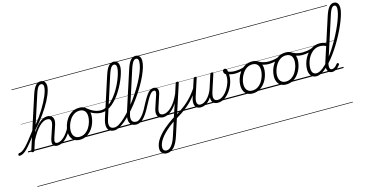

<svg xmlns="http://www.w3.org/2000/svg" viewBox="-327 -1909 6336 3319"><g transform="rotate(-15 2840.5 -250.0)"><path d="M-156 17Q-168 17 -173 9.5Q-178 2 -176 -7Q-174 -16 -166.5 -23.5Q-159 -31 -147 -31Q-125 -31 -97 -48.5Q-69 -66 -31.5 -104.5Q6 -143 57 -206.5Q108 -270 177 -362Q187 -376 193.5 -370Q200 -364 199.5 -349.5Q199 -335 189 -321Q121 -225 69 -160Q17 -95 -22.5 -56Q-62 -17 -94 0Q-126 17 -156 17ZM519 17Q490 17 471 7Q452 -3 443 -22.5Q434 -42 435.5 -70Q437 -98 448 -132L518 -341Q531 -382 529.5 -410.5Q528 -439 511 -454Q494 -469 459 -469Q426 -469 390.5 -450.5Q355 -432 317.5 -394.5Q280 -357 240 -298.5Q200 -240 159 -160L152 -209Q196 -292 238.5 -351Q281 -410 322 -447Q363 -484 401 -501.5Q439 -519 475 -519Q519 -519 548 -498Q577 -477 583.5 -435Q590 -393 568 -329L501 -129Q484 -78 491 -54.5Q498 -31 534 -31Q543 -31 547.5 -23.5Q552 -16 550.5 -7Q549 2 541 9.5Q533 17 519 17ZM79 15Q67 15 59.5 10Q52 5 55 -6L359 -943Q392 -1043 430.5 -1088.5Q469 -1134 521 -1134Q551 -1134 572 -1121Q593 -1108 604 -1085Q615 -1062 615 -1029Q615 -999 605 -959.5Q595 -920 576.5 -874Q558 -828 531.5 -777Q505 -726 471.5 -672.5Q438 -619 398.5 -563.5Q359 -508 314.5 -453.5Q270 -399 221 -347L110 -4Q106 6 99.5 10.5Q93 15 79 15ZM248 -431Q292 -485 332.5 -542Q373 -599 407.5 -655.5Q442 -712 470.5 -766Q499 -820 519 -868Q539 -916 550 -956.5Q561 -997 561 -1026Q561 -1045 555.5 -1057.5Q550 -1070 540 -1076.5Q530 -1083 515 -1083Q496 -1083 478.5 -1068Q461 -1053 444.5 -1019.5Q428 -986 410 -930ZM0 605H676V615H0ZM0 -20H676V0H0ZM0 -505H676V-500H0ZM0 -1125H676V-1115H0Z M519 17Q508 17 503.5 9.5Q499 2 500.5 -7Q502 -16 510.5 -23.5Q519 -31 534 -31Q562 -31 593 -47.5Q624 -64 655 -93Q686 -122 714 -161.5Q742 -201 765 -247Q770 -257 779 -256.5Q788 -256 794.5 -249.5Q801 -243 796 -233Q771 -179 740 -133Q709 -87 673 -53.5Q637 -20 598.5 -1.5Q560 17 519 17ZM676 605V615ZM676 -20V0ZM676 -505V-500ZM676 -1125V-1115Z M920 19Q864 19 825.5 -4.5Q787 -28 767.5 -70.5Q748 -113 748 -168Q748 -223 767 -284Q786 -345 824 -398.5Q862 -452 918.5 -485.5Q975 -519 1051 -519Q1106 -519 1144 -496.5Q1182 -474 1202 -433.5Q1222 -393 1222 -339Q1222 -298 1210.5 -249.5Q1199 -201 1175.5 -153.5Q1152 -106 1115.5 -67Q1079 -28 1030.5 -4.5Q982 19 920 19ZM926 -31Q985 -31 1030 -61Q1075 -91 1104.5 -138Q1134 -185 1149 -237Q1164 -289 1164 -334Q1164 -376 1150.5 -406Q1137 -436 1110 -452.5Q1083 -469 1044 -469Q986 -469 941.5 -440Q897 -411 866.5 -364.5Q836 -318 820 -266.5Q804 -215 804 -171Q804 -128 818.5 -96.5Q833 -65 860 -48Q887 -31 926 -31ZM676 605H1277V615H676ZM676 -20H1277V0H676ZM676 -505H1277V-500H676ZM676 -1125H1277V-1115H676Z M1402 -336Q1345 -336 1281.5 -359Q1218 -382 1153 -439Q1145 -446 1144.5 -454Q1144 -462 1149.5 -467.5Q1155 -473 1162.5 -474.5Q1170 -476 1177 -471Q1216 -439 1254 -418.5Q1292 -398 1329 -388.5Q1366 -379 1400 -379Q1448 -379 1493 -400Q1538 -421 1580 -458Q1622 -495 1659.5 -542.5Q1697 -590 1729 -643.5Q1761 -697 1786.5 -752Q1812 -807 1830 -858Q1848 -909 1857.5 -952Q1867 -995 1867 -1023Q1867 -1035 1875 -1041Q1883 -1047 1894 -1047Q1905 -1047 1913 -1041Q1921 -1035 1921 -1023Q1921 -992 1910.5 -946.5Q1900 -901 1880 -846.5Q1860 -792 1832 -733.5Q1804 -675 1768.5 -617.5Q1733 -560 1691.5 -509.5Q1650 -459 1603.5 -419.5Q1557 -380 1506 -358Q1455 -336 1402 -336ZM1278 605H1303V615H1278ZM1278 -20H1303V0H1278ZM1278 -505H1303V-500H1278ZM1278 -1125H1303V-1115H1278Z M1538 17Q1483 17 1450 -11.5Q1417 -40 1412.5 -95Q1408 -150 1434 -230L1665 -943Q1698 -1043 1736.5 -1088.5Q1775 -1134 1827 -1134Q1857 -1134 1877.5 -1120.5Q1898 -1107 1909 -1082.5Q1920 -1058 1920 -1024Q1920 -1012 1912 -1005.5Q1904 -999 1893 -999Q1882 -999 1874 -1005.5Q1866 -1012 1866 -1024Q1866 -1043 1861 -1056Q1856 -1069 1846 -1076Q1836 -1083 1821 -1083Q1802 -1083 1784.5 -1067.5Q1767 -1052 1750 -1018Q1733 -984 1715 -928L1485 -216Q1463 -150 1465 -109.5Q1467 -69 1489.5 -50Q1512 -31 1553 -31Q1563 -31 1567.5 -23.5Q1572 -16 1570 -7Q1568 2 1559.5 9.5Q1551 17 1538 17ZM1302 605H1696V615H1302ZM1302 -20H1696V0H1302ZM1302 -505H1696V-500H1302ZM1302 -1125H1696V-1115H1302Z M1539 17Q1527 17 1523 9.5Q1519 2 1522 -7Q1525 -16 1533.5 -23.5Q1542 -31 1554 -31Q1591 -31 1640.5 -61.5Q1690 -92 1747 -146Q1804 -200 1863.5 -270.5Q1923 -341 1980.5 -421Q2038 -501 2088.5 -584.5Q2139 -668 2177.5 -748.5Q2216 -829 2238 -899.5Q2260 -970 2260 -1023Q2260 -1036 2268 -1042.5Q2276 -1049 2287 -1049Q2298 -1049 2306 -1042.5Q2314 -1036 2314 -1023Q2314 -974 2295.5 -910.5Q2277 -847 2244 -773.5Q2211 -700 2166.5 -622.5Q2122 -545 2070 -468Q2018 -391 1961 -319.5Q1904 -248 1846.5 -187Q1789 -126 1733.5 -80Q1678 -34 1628.5 -8.5Q1579 17 1539 17ZM1696 605V615ZM1696 -20V0ZM1696 -505V-500ZM1696 -1125V-1115Z M1932 17Q1877 17 1844 -11.5Q1811 -40 1806.5 -95Q1802 -150 1828 -230L2059 -943Q2092 -1043 2130.5 -1088.5Q2169 -1134 2221 -1134Q2251 -1134 2271.5 -1120.5Q2292 -1107 2303 -1082.5Q2314 -1058 2314 -1024Q2314 -1012 2306 -1005.5Q2298 -999 2287 -999Q2276 -999 2268 -1005.5Q2260 -1012 2260 -1024Q2260 -1043 2255 -1056Q2250 -1069 2240 -1076Q2230 -1083 2215 -1083Q2196 -1083 2178.5 -1067.5Q2161 -1052 2144 -1018Q2127 -984 2109 -928L1879 -216Q1857 -150 1859 -109.5Q1861 -69 1883.5 -50Q1906 -31 1947 -31Q1957 -31 1961.5 -23.5Q1966 -16 1964 -7Q1962 2 1953.5 9.5Q1945 17 1932 17ZM1696 605H2090V615H1696ZM1696 -20H2090V0H1696ZM1696 -505H2090V-500H1696ZM1696 -1125H2090V-1115H1696Z M1934 17Q1923 17 1919.5 9.5Q1916 2 1918.5 -7Q1921 -16 1928.5 -23.5Q1936 -31 1948 -31Q1965 -31 1986.5 -42.5Q2008 -54 2033.5 -79.5Q2059 -105 2088.5 -148.5Q2118 -192 2150 -257Q2193 -339 2225 -390.5Q2257 -442 2282.5 -469.5Q2308 -497 2331.5 -507Q2355 -517 2381 -517Q2391 -517 2393.5 -509.5Q2396 -502 2393.5 -493Q2391 -484 2385 -476.5Q2379 -469 2372 -469Q2356 -469 2339.5 -459.5Q2323 -450 2303.5 -426.5Q2284 -403 2258 -359.5Q2232 -316 2196 -248Q2156 -169 2121 -117.5Q2086 -66 2054.5 -37Q2023 -8 1993.5 4.5Q1964 17 1934 17ZM2090 605H2190V615H2090ZM2090 -20H2190V0H2090ZM2090 -505H2190V-500H2090ZM2090 -1125H2190V-1115H2090Z M2311 634Q2258 634 2230 603Q2202 572 2202 524Q2202 480 2219.5 434.5Q2237 389 2270 343Q2303 297 2350 250Q2397 203 2457 158Q2479 140 2501.5 124Q2524 108 2545.5 93Q2567 78 2589 64L2665 -166Q2633 -115 2599.5 -80Q2566 -45 2533.5 -24Q2501 -3 2471 6.5Q2441 16 2415 16Q2372 16 2343 -4.5Q2314 -25 2306.5 -66.5Q2299 -108 2320 -172L2394 -394Q2406 -433 2400.5 -451Q2395 -469 2372 -469Q2361 -469 2356 -476.5Q2351 -484 2352.5 -493Q2354 -502 2361 -509.5Q2368 -517 2381 -517Q2406 -517 2423.5 -508Q2441 -499 2449.5 -481.5Q2458 -464 2457 -439.5Q2456 -415 2446 -385L2374 -165Q2360 -123 2361 -93.5Q2362 -64 2379 -49Q2396 -34 2429 -34Q2459 -34 2494 -50Q2529 -66 2567 -100.5Q2605 -135 2643 -190.5Q2681 -246 2716 -325L2771 -494Q2775 -506 2781.5 -510.5Q2788 -515 2801 -515Q2818 -515 2823.5 -508Q2829 -501 2824 -488L2540 385Q2520 446 2497 492.5Q2474 539 2446 570.5Q2418 602 2384.5 618Q2351 634 2311 634ZM2319 585Q2354 585 2384 561Q2414 537 2440 491Q2466 445 2487 380L2566 136Q2552 145 2537 156Q2522 167 2507.5 177.5Q2493 188 2479 199Q2424 244 2383 286Q2342 328 2314 368.5Q2286 409 2272 446Q2258 483 2258 518Q2258 538 2265 553Q2272 568 2285.5 576.5Q2299 585 2319 585ZM2190 605H2880V615H2190ZM2190 -20H2880V0H2190ZM2190 -505H2880V-500H2190ZM2190 -1125H2880V-1115H2190Z M2624 100Q2616 104 2610.5 99Q2605 94 2603 85.5Q2601 77 2603 68Q2605 59 2613 55Q2668 21 2717 -12Q2766 -45 2810 -80Q2854 -115 2894 -154.5Q2934 -194 2971.5 -240Q3009 -286 3045 -340Q3053 -352 3061 -350Q3069 -348 3073 -339.5Q3077 -331 3070 -321Q3035 -262 2998 -213Q2961 -164 2920.5 -122.5Q2880 -81 2834 -43.5Q2788 -6 2736 29Q2684 64 2624 100ZM2880 605V615ZM2880 -20V0ZM2880 -505V-500ZM2880 -1125V-1115Z M3086 19Q3047 19 3022 4Q2997 -11 2985.5 -38Q2974 -65 2975 -101Q2976 -137 2990 -180L3093 -495Q3097 -506 3103.5 -510.5Q3110 -515 3123 -515Q3140 -515 3145 -509.5Q3150 -504 3146 -492L3043 -175Q3030 -134 3029.5 -101Q3029 -68 3044.5 -49Q3060 -30 3095 -30Q3126 -30 3156.5 -46.5Q3187 -63 3216 -92.5Q3245 -122 3269 -161Q3293 -200 3310 -245L3391 -494Q3394 -505 3401 -509.5Q3408 -514 3421 -514Q3437 -514 3442 -508.5Q3447 -503 3444 -491L3350 -201Q3338 -164 3333 -133Q3328 -102 3332.5 -79Q3337 -56 3353.5 -43Q3370 -30 3400 -30Q3440 -30 3477 -52Q3514 -74 3545 -110Q3576 -146 3600 -190.5Q3624 -235 3638 -280Q3651 -324 3653 -358.5Q3655 -393 3652 -419Q3632 -432 3623.5 -447Q3615 -462 3615 -479Q3615 -495 3625 -507Q3635 -519 3652 -519Q3674 -519 3686 -498.5Q3698 -478 3699 -440Q3703 -420 3703.5 -393.5Q3704 -367 3700.5 -337Q3697 -307 3688 -274Q3673 -221 3645 -169Q3617 -117 3578.5 -74.5Q3540 -32 3492.5 -6.5Q3445 19 3391 19Q3353 19 3327 4.5Q3301 -10 3289 -38Q3277 -66 3279 -107Q3254 -67 3222.5 -38.5Q3191 -10 3156.5 4.5Q3122 19 3086 19ZM2880 605H3768V615H2880ZM2880 -20H3768V0H2880ZM2880 -505H3768V-500H2880ZM2880 -1125H3768V-1115H2880Z M3807 -391Q3767 -391 3728.5 -400Q3690 -409 3655 -430Q3650 -434 3650 -442Q3650 -450 3654 -458Q3658 -466 3664.5 -469.5Q3671 -473 3678 -468Q3704 -450 3741.5 -442Q3779 -434 3818 -434Q3853 -434 3889.5 -439Q3926 -444 3959.5 -454Q3993 -464 4021 -480Q4031 -485 4036 -479Q4041 -473 4040 -464Q4039 -455 4030 -450Q3976 -420 3920 -405.5Q3864 -391 3807 -391ZM3767 605V615ZM3767 -20V0ZM3767 -505V-500ZM3767 -1125V-1115Z M4012 19Q3956 19 3917.5 -4.5Q3879 -28 3859.5 -70.5Q3840 -113 3840 -168Q3840 -223 3859 -284Q3878 -345 3916 -398.5Q3954 -452 4010.5 -485.5Q4067 -519 4143 -519Q4198 -519 4236 -496.5Q4274 -474 4294 -433.5Q4314 -393 4314 -339Q4314 -298 4302.5 -249.5Q4291 -201 4267.5 -153.5Q4244 -106 4207.5 -67Q4171 -28 4122.5 -4.5Q4074 19 4012 19ZM4018 -31Q4077 -31 4122 -61Q4167 -91 4196.5 -138Q4226 -185 4241 -237Q4256 -289 4256 -334Q4256 -376 4242.5 -406Q4229 -436 4202 -452.5Q4175 -469 4136 -469Q4078 -469 4033.5 -440Q3989 -411 3958.5 -364.5Q3928 -318 3912 -266.5Q3896 -215 3896 -171Q3896 -128 3910.5 -96.5Q3925 -65 3952 -48Q3979 -31 4018 -31ZM3768 605H4369V615H3768ZM3768 -20H4369V0H3768ZM3768 -505H4369V-500H3768ZM3768 -1125H4369V-1115H3768Z M4414 -400Q4365 -400 4314 -414.5Q4263 -429 4218 -456Q4210 -462 4209 -470.5Q4208 -479 4213 -486Q4218 -493 4225 -495.5Q4232 -498 4240 -494Q4264 -478 4294 -466.5Q4324 -455 4359 -449Q4394 -443 4429 -443Q4462 -443 4498.5 -448Q4535 -453 4570.5 -463.5Q4606 -474 4633 -489Q4643 -495 4649.5 -489Q4656 -483 4655.5 -473.5Q4655 -464 4644 -458Q4583 -426 4525 -413Q4467 -400 4414 -400ZM4370 605V615ZM4370 -20V0ZM4370 -505V-500ZM4370 -1125V-1115Z M4613 19Q4557 19 4518.5 -4.5Q4480 -28 4460.5 -70.5Q4441 -113 4441 -168Q4441 -223 4460 -284Q4479 -345 4517 -398.5Q4555 -452 4611.5 -485.5Q4668 -519 4744 -519Q4799 -519 4837 -496.5Q4875 -474 4895 -433.5Q4915 -393 4915 -339Q4915 -298 4903.5 -249.5Q4892 -201 4868.5 -153.5Q4845 -106 4808.5 -67Q4772 -28 4723.5 -4.5Q4675 19 4613 19ZM4619 -31Q4678 -31 4723 -61Q4768 -91 4797.5 -138Q4827 -185 4842 -237Q4857 -289 4857 -334Q4857 -376 4843.5 -406Q4830 -436 4803 -452.5Q4776 -469 4737 -469Q4679 -469 4634.5 -440Q4590 -411 4559.5 -364.5Q4529 -318 4513 -266.5Q4497 -215 4497 -171Q4497 -128 4511.5 -96.5Q4526 -65 4553 -48Q4580 -31 4619 -31ZM4369 605H4970V615H4369ZM4369 -20H4970V0H4369ZM4369 -505H4970V-500H4369ZM4369 -1125H4970V-1115H4369Z M5015 -400Q4966 -400 4915 -414.5Q4864 -429 4819 -456Q4811 -462 4810 -470.5Q4809 -479 4814 -486Q4819 -493 4826 -495.5Q4833 -498 4841 -494Q4865 -478 4895 -466.5Q4925 -455 4960 -449Q4995 -443 5030 -443Q5063 -443 5099.5 -448Q5136 -453 5171.5 -463.5Q5207 -474 5234 -489Q5244 -495 5250.5 -489Q5257 -483 5256.5 -473.5Q5256 -464 5245 -458Q5184 -426 5126 -413Q5068 -400 5015 -400ZM4971 605V615ZM4971 -20V0ZM4971 -505V-500ZM4971 -1125V-1115Z M5156 17Q5095 17 5060.5 -25.5Q5026 -68 5026 -141Q5026 -187 5039.5 -239Q5053 -291 5079.5 -340.5Q5106 -390 5145.5 -430.5Q5185 -471 5237 -495Q5289 -519 5352 -519Q5377 -519 5402.5 -513.5Q5428 -508 5452 -496.5Q5476 -485 5498 -468L5484 -423Q5445 -451 5411.5 -460.5Q5378 -470 5347 -470Q5295 -470 5253 -449Q5211 -428 5179.5 -393Q5148 -358 5126.5 -315Q5105 -272 5094.5 -227.5Q5084 -183 5084 -143Q5084 -110 5093 -85Q5102 -60 5121 -46.5Q5140 -33 5169 -33Q5206 -33 5249.5 -59Q5293 -85 5339.5 -131.5Q5386 -178 5433.5 -239Q5481 -300 5526.5 -371Q5572 -442 5613.5 -517Q5655 -592 5689.5 -665.5Q5724 -739 5750 -806.5Q5776 -874 5790 -929.5Q5804 -985 5804 -1022Q5804 -1052 5794 -1067.5Q5784 -1083 5764 -1083Q5745 -1083 5728.5 -1067.5Q5712 -1052 5696.5 -1018Q5681 -984 5663 -928L5417 -165Q5405 -129 5403.5 -98.5Q5402 -68 5412 -50Q5422 -32 5446 -32Q5465 -32 5483.5 -42Q5502 -52 5517.5 -67.5Q5533 -83 5545 -99Q5550 -106 5556.5 -108.5Q5563 -111 5573 -105Q5583 -98 5584.5 -91Q5586 -84 5581 -76Q5568 -57 5547 -35.5Q5526 -14 5498 1Q5470 16 5437 16Q5405 16 5384.5 0.5Q5364 -15 5355 -41.5Q5346 -68 5348 -102Q5350 -136 5362 -172L5612 -943Q5645 -1043 5682.5 -1088.5Q5720 -1134 5770 -1134Q5799 -1134 5818.5 -1120.5Q5838 -1107 5848 -1082Q5858 -1057 5858 -1022Q5858 -982 5843 -924Q5828 -866 5800.5 -795Q5773 -724 5735.5 -646.5Q5698 -569 5653.5 -490.5Q5609 -412 5559 -337.5Q5509 -263 5456.5 -199Q5404 -135 5352 -86.5Q5300 -38 5250.5 -10.5Q5201 17 5156 17ZM4970 605H5645V615H4970ZM4970 -20H5645V0H4970ZM4970 -505H5645V-500H4970ZM4970 -1125H5645V-1115H4970Z"/></g></svg>

Font: Playwrite CU Guides
Style: Regular
Weight: 400
Designer: Veronika Burian, José Scaglione
Foundry: TypeTogether
Version: Version 1.003